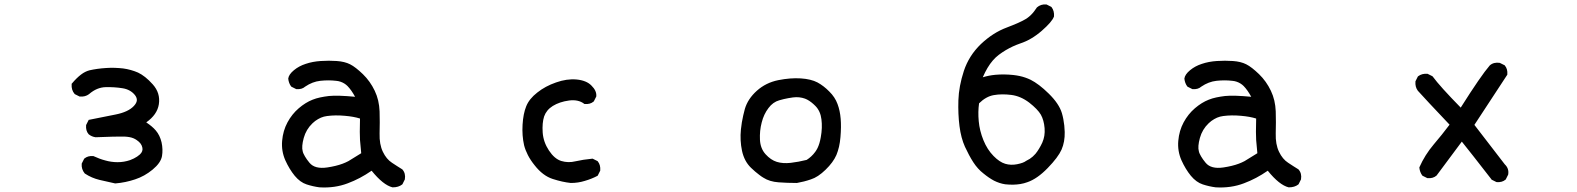

<svg xmlns="http://www.w3.org/2000/svg" viewBox="-20 -805 7040 857"><path d="M493.7 13.7Q458.5 5.9 424.3 -2Q389.2 -10.3 358.9 -30.3L358.4 -30.8L357.9 -31.2Q342.8 -49.8 344.7 -73.7V-74.7L345.2 -75.7L355 -95.2L355.5 -96.7L356.4 -97.2Q372.1 -110.4 396 -108.4H397L397.9 -107.9Q410.6 -102.1 423.6 -97.2Q436.5 -92.3 449.7 -88.9Q476.6 -81.1 504.9 -81.1Q533.2 -81.1 560.5 -90.3Q569.8 -93.8 577.6 -97.7Q585.4 -101.6 592 -106Q598.6 -110.4 604.5 -115.7Q619.6 -129.9 615.2 -147Q613.3 -156.2 607.2 -164.3Q601.1 -172.4 590.3 -179.7Q583.5 -184.6 575.2 -188Q566.9 -191.4 557.1 -193.1Q547.4 -194.8 536.1 -195.3Q501 -196.3 407.2 -192.4H406.7Q389.2 -194.8 376 -205.6L375.5 -206.1Q368.7 -213.9 366 -223.9Q363.3 -233.9 364.3 -245.6V-246.6L364.7 -247.6L374.5 -267.1L376 -270L378.9 -270.5L496.1 -293.9Q552.7 -305.2 577.6 -332Q589.8 -345.2 590.8 -356.7Q591.8 -368.2 582.5 -380.4Q572.3 -393.1 558.6 -400.6Q544.9 -408.2 527.3 -411.1Q490.7 -417 451.2 -416Q432.1 -415.5 413.8 -408Q395.5 -400.4 377.9 -385.3H377.4V-384.8Q360.4 -372.1 336.4 -374H335.4L334.5 -374.5L314.9 -384.3L314 -384.8L313 -385.7Q297.9 -403.3 299.8 -429.2V-431.2L301.3 -432.6Q311.5 -444.8 321.5 -454.6Q331.5 -464.4 341.3 -471.9Q351.1 -479.5 360.6 -484.1Q370.1 -488.8 379.4 -491.2Q414.1 -499 454.1 -501.5Q474.1 -502.9 492.9 -502.2Q511.7 -501.5 529.8 -499.5Q547.4 -497.1 564 -492.4Q580.6 -487.8 596.2 -481Q611.8 -473.6 628.2 -460.7Q644.5 -447.8 661.6 -428.7Q696.8 -389.6 689 -339.4Q681.6 -293 632.8 -258.8Q646 -250 656.7 -241Q667.5 -231.9 675.3 -222.7Q693.8 -201.2 701.2 -169.4Q708 -137.7 703.1 -108.4Q697.8 -78.1 661.1 -47.9Q625 -18.1 583 -4.4Q541 9.8 495.6 13.7H494.6Z M1406.2 31.2Q1376.5 27.3 1348.6 18.1Q1319.8 8.8 1295.4 -20.5Q1271.5 -49.8 1253.4 -89.8Q1235.4 -130.9 1239.3 -176.3Q1243.2 -221.7 1263.2 -258.8Q1283.2 -295.9 1313.5 -321.8Q1343.8 -347.7 1375 -359.9Q1390.6 -366.2 1408.9 -370.1Q1427.2 -374 1448.2 -376.5Q1487.3 -380.4 1564.9 -373Q1548.8 -402.8 1531.2 -420.9Q1524.9 -427.2 1517.1 -432.1Q1509.3 -437 1500 -440.2Q1490.7 -443.4 1480 -444.3Q1471.2 -445.3 1462.6 -445.8Q1454.1 -446.3 1445.6 -446.3Q1437 -446.3 1428 -445.8Q1418.9 -445.3 1409.7 -444.3Q1374.5 -440.4 1342.3 -418.5Q1334.5 -411.6 1324.7 -408.9Q1314.9 -406.2 1303.2 -407.2H1302.2L1301.3 -407.7L1281.7 -417.5L1280.3 -418.5L1279.3 -419.4Q1273.9 -426.8 1270.8 -435.3Q1267.6 -443.8 1266.6 -453.6V-454.1V-454.6Q1269 -472.7 1292 -491.7Q1314.5 -510.3 1344.7 -520Q1375 -530.3 1411.6 -532.7Q1448.2 -535.2 1482.9 -532.7Q1518.1 -530.3 1542.5 -518.1Q1555.2 -511.7 1569.3 -500.7Q1583.5 -489.7 1599.9 -473.9Q1616.2 -458 1629.4 -439.5Q1642.6 -420.9 1652.6 -399.9Q1662.6 -378.9 1668 -356Q1673.3 -333 1674.3 -308.1Q1675.8 -259.8 1674.3 -209.5Q1672.9 -160.6 1689 -127.4Q1704.6 -94.7 1729.5 -78.6Q1742.2 -70.3 1753.4 -63Q1764.6 -55.7 1774.4 -49.8L1775.4 -49.3L1775.9 -48.8Q1791.5 -31.2 1787.1 -4.9V-3.9L1786.6 -3.4L1776.9 16.1L1775.9 17.6L1774.9 18.6Q1766.6 24.9 1756.1 28.1Q1745.6 31.2 1733.4 31.2H1732.9H1731.9Q1690.4 21 1638.7 -43Q1587.4 -7.3 1532.2 13.2Q1474.6 35.2 1406.7 31.2ZM1535.2 -85.9 1592.3 -121.1Q1588.9 -156.2 1586.9 -180.2Q1585 -205.1 1586.9 -275.9Q1559.1 -284.7 1519.5 -288.1Q1476.6 -292 1439.9 -287.1Q1432.6 -286.1 1425.8 -284.4Q1418.9 -282.7 1412.4 -279.8Q1405.8 -276.9 1399.4 -273.2Q1393.1 -269.5 1387 -265.1Q1380.9 -260.7 1375 -254.9Q1346.2 -227.5 1335.7 -189Q1325.2 -150.4 1331.1 -129.9Q1332 -125 1334.7 -119.1Q1337.4 -113.3 1341.1 -106.9Q1344.7 -100.6 1349.9 -93.3Q1355 -85.9 1361.3 -78.6Q1385.3 -49.3 1440.9 -57.6Q1460.4 -60.5 1477.5 -64.7Q1494.6 -68.8 1509 -74.2Q1523.4 -79.6 1535.2 -85.9Z M2527.8 11.7Q2490.2 7.8 2446.8 -6.3Q2402.8 -20.5 2366.2 -67.4Q2347.7 -90.3 2336.2 -112.8Q2324.7 -135.3 2319.3 -156.7Q2309.6 -199.7 2312.5 -248.5Q2315.4 -297.4 2328.6 -330.1Q2341.8 -363.8 2378.4 -392.1Q2396 -406.2 2417 -417.5Q2438 -428.7 2461.9 -437Q2509.8 -454.1 2553.2 -450.2Q2575.2 -448.2 2592 -441.4Q2608.9 -434.6 2620.1 -422.9Q2643.6 -399.9 2641.6 -375.5V-374.5L2641.1 -373.5L2631.3 -354L2630.9 -352.5L2629.9 -352.1Q2622.1 -345.2 2612.1 -342.5Q2602.1 -339.8 2590.3 -340.8H2588.4L2587.4 -341.8Q2561 -361.8 2520 -356.4Q2498.5 -353.5 2480.5 -347.4Q2462.4 -341.3 2447.3 -332Q2432.6 -322.8 2423.1 -311Q2413.6 -299.3 2408.7 -285.2Q2399.4 -256.3 2402.3 -213.4Q2405.3 -170.9 2430.2 -133.3Q2455.1 -95.7 2485.4 -86.4Q2516.6 -77.1 2548.3 -85Q2565.4 -88.9 2584 -91.8Q2602.5 -94.7 2623.5 -96.7H2625L2626.5 -96.2L2646 -86.4L2647.5 -85.9L2647.9 -85Q2661.1 -69.3 2659.2 -44.4V-43.5L2658.7 -42.5L2648.9 -22.9L2647.9 -21L2646.5 -20Q2620.6 -6.3 2590.3 2.4Q2560.5 11.7 2528.3 11.7Z M3536.1 11.7Q3494.1 11.7 3455.1 8.8Q3415 5.9 3387.7 -11.7Q3378.4 -17.1 3369.4 -24.2Q3360.4 -31.2 3350.8 -39.1Q3341.3 -46.9 3332 -56.2Q3302.2 -85 3292 -131.8Q3282.2 -178.2 3287.1 -227.1Q3288.6 -243.2 3291.3 -258.8Q3293.9 -274.4 3297.4 -289.6Q3300.8 -304.7 3304.7 -318.8Q3317.9 -363.8 3358.2 -399.9Q3398.4 -436 3454.1 -447.3Q3508.3 -458 3554.2 -455.1Q3600.1 -452.1 3628.9 -437Q3656.7 -421.9 3681.6 -396.5Q3707 -371.6 3718.3 -340.8Q3729.5 -311 3732.4 -274.9Q3735.4 -239.3 3731.4 -192.9Q3729.5 -169.4 3724.9 -149.7Q3720.2 -129.9 3713.4 -113.3Q3699.2 -80.6 3665 -47.4Q3630.9 -14.2 3599.6 -4.4Q3584 1 3568.6 4.9Q3553.2 8.8 3537.1 11.7H3536.6ZM3580.6 -91.3Q3591.3 -98.1 3600.8 -106.9Q3610.4 -115.7 3618.7 -127Q3624.5 -134.8 3629.2 -144.3Q3633.8 -153.8 3637.5 -166Q3641.1 -178.2 3643.6 -192.4Q3651.4 -235.4 3646.5 -272.5Q3642.1 -309.1 3619.6 -332Q3615.2 -336.4 3610.6 -340.6Q3606 -344.7 3601.3 -348.4Q3596.7 -352.1 3592 -355Q3587.4 -357.9 3582.8 -360.4Q3578.1 -362.8 3573.2 -364.7Q3561 -369.1 3547.6 -370.6Q3534.2 -372.1 3519 -370.1Q3508.8 -368.7 3498.8 -366.9Q3488.8 -365.2 3478.8 -362.8Q3468.8 -360.4 3458.5 -357.4Q3430.2 -349.6 3410.2 -322.8Q3389.2 -295.4 3379.9 -258.3Q3370.1 -221.2 3372.1 -181.2Q3374 -142.1 3397 -116.7Q3420.4 -90.8 3447.3 -82.5Q3474.1 -74.2 3509.3 -78.1Q3526.4 -80.1 3544.7 -83.5Q3563 -86.9 3580.6 -91.3Z M4466.8 17.6Q4453.6 15.6 4441.2 11.5Q4428.7 7.3 4417 1.5Q4394 -10.7 4369.6 -30.8Q4356.9 -40.5 4345.5 -53.2Q4334 -65.9 4324.2 -81.1Q4314.5 -96.2 4305.2 -113.5Q4295.9 -130.9 4287.1 -149.9Q4269.5 -189 4262.7 -242.2Q4255.9 -295.4 4257.8 -357.4Q4258.8 -388.7 4264.9 -421.4Q4271 -454.1 4282.2 -488.3Q4293.5 -522.5 4312.5 -552.5Q4331.5 -582.5 4358.4 -608.4Q4412.1 -659.2 4473.6 -682.1Q4503.4 -693.4 4525.1 -703.1Q4546.9 -712.9 4560.5 -721.2Q4563.5 -723.1 4566.7 -725.6Q4569.8 -728 4573 -730.5Q4576.2 -732.9 4579.1 -735.8Q4582 -738.8 4585 -741.7Q4587.9 -744.6 4590.8 -748Q4593.8 -751.5 4596.4 -755.1Q4599.1 -758.8 4601.8 -762.7Q4604.5 -766.6 4607.4 -770.5L4607.9 -771.5L4608.4 -772Q4626 -787.1 4649.9 -785.2H4650.9L4651.9 -784.7L4671.4 -774.9L4672.9 -773.9L4673.8 -772.9Q4686.5 -755.9 4684.6 -731.9V-731L4684.1 -730.5Q4675.8 -707.5 4629.9 -667.5Q4584 -627.4 4533.2 -610.8Q4516.6 -605 4500.7 -597.7Q4484.9 -590.3 4469.2 -581.1Q4453.6 -571.8 4438 -560.1Q4424.3 -549.8 4411.6 -535.2Q4398.9 -520.5 4387.7 -501.7Q4376.5 -482.9 4366.7 -460Q4392.6 -468.3 4423.3 -471.2Q4461.9 -474.6 4503.4 -470.2Q4510.7 -469.2 4517.3 -468.3Q4523.9 -467.3 4530.8 -465.8Q4537.6 -464.4 4543.9 -462.6Q4550.3 -460.9 4556.4 -458.7Q4562.5 -456.5 4568.6 -454.1Q4574.7 -451.7 4580.6 -448.7Q4598.1 -439.9 4618.4 -424.6Q4638.7 -409.2 4661.1 -387.2Q4684.1 -364.7 4698.7 -343Q4713.4 -321.3 4719.7 -300.3Q4723.6 -287.1 4726.3 -272.9Q4729 -258.8 4730.5 -244.6Q4731.9 -230.5 4732.4 -215.8Q4733.4 -171.9 4718.3 -137.2Q4703.1 -103 4656.7 -55.2Q4609.9 -6.8 4565.4 8.3Q4550.8 13.7 4534.7 16.4Q4518.6 19 4501.7 19.3Q4484.9 19.5 4466.8 17.6ZM4561 -87.4Q4569.3 -91.3 4576.4 -95.9Q4583.5 -100.6 4589.8 -106.2Q4596.2 -111.8 4602.1 -118.7Q4610.4 -128.9 4617.9 -141.4Q4625.5 -153.8 4632.3 -168.5Q4638.7 -183.1 4641.4 -199Q4644 -214.8 4642.6 -232.9Q4639.6 -268.6 4626 -293Q4611.8 -317.4 4573.7 -347.2Q4535.6 -376 4494.1 -381.3Q4451.2 -386.7 4415.5 -380.4Q4381.3 -374.5 4350.1 -343.8Q4344.7 -306.2 4348.6 -264.2Q4352.5 -221.2 4369.6 -179.2Q4386.7 -137.2 4414.6 -108.9Q4441.4 -81.5 4466.6 -74Q4491.7 -66.4 4520 -72Q4548.3 -77.6 4560.1 -86.9H4560.5Z M5406.2 31.2Q5376.5 27.3 5348.6 18.1Q5319.8 8.8 5295.4 -20.5Q5271.5 -49.8 5253.4 -89.8Q5235.4 -130.9 5239.3 -176.3Q5243.2 -221.7 5263.2 -258.8Q5283.2 -295.9 5313.5 -321.8Q5343.8 -347.7 5375 -359.9Q5390.6 -366.2 5408.9 -370.1Q5427.2 -374 5448.2 -376.5Q5487.3 -380.4 5564.9 -373Q5548.8 -402.8 5531.2 -420.9Q5524.9 -427.2 5517.1 -432.1Q5509.3 -437 5500 -440.2Q5490.7 -443.4 5480 -444.3Q5471.2 -445.3 5462.6 -445.8Q5454.1 -446.3 5445.6 -446.3Q5437 -446.3 5428 -445.8Q5418.9 -445.3 5409.7 -444.3Q5374.5 -440.4 5342.3 -418.5Q5334.5 -411.6 5324.7 -408.9Q5314.9 -406.2 5303.2 -407.2H5302.2L5301.3 -407.7L5281.7 -417.5L5280.3 -418.5L5279.3 -419.4Q5273.9 -426.8 5270.8 -435.3Q5267.6 -443.8 5266.6 -453.6V-454.1V-454.6Q5269 -472.7 5292 -491.7Q5314.5 -510.3 5344.7 -520Q5375 -530.3 5411.6 -532.7Q5448.2 -535.2 5482.9 -532.7Q5518.1 -530.3 5542.5 -518.1Q5555.2 -511.7 5569.3 -500.7Q5583.5 -489.7 5599.9 -473.9Q5616.2 -458 5629.4 -439.5Q5642.6 -420.9 5652.6 -399.9Q5662.6 -378.9 5668 -356Q5673.3 -333 5674.3 -308.1Q5675.8 -259.8 5674.3 -209.5Q5672.9 -160.6 5689 -127.4Q5704.6 -94.7 5729.5 -78.6Q5742.2 -70.3 5753.4 -63Q5764.6 -55.7 5774.4 -49.8L5775.4 -49.3L5775.9 -48.8Q5791.5 -31.2 5787.1 -4.9V-3.9L5786.6 -3.4L5776.9 16.1L5775.9 17.6L5774.9 18.6Q5766.6 24.9 5756.1 28.1Q5745.6 31.2 5733.4 31.2H5732.9H5731.9Q5690.4 21 5638.7 -43Q5587.4 -7.3 5532.2 13.2Q5474.6 35.2 5406.7 31.2ZM5535.2 -85.9 5592.3 -121.1Q5588.9 -156.2 5586.9 -180.2Q5585 -205.1 5586.9 -275.9Q5559.1 -284.7 5519.5 -288.1Q5476.6 -292 5439.9 -287.1Q5432.6 -286.1 5425.8 -284.4Q5418.9 -282.7 5412.4 -279.8Q5405.8 -276.9 5399.4 -273.2Q5393.1 -269.5 5387 -265.1Q5380.9 -260.7 5375 -254.9Q5346.2 -227.5 5335.7 -189Q5325.2 -150.4 5331.1 -129.9Q5332 -125 5334.7 -119.1Q5337.4 -113.3 5341.1 -106.9Q5344.7 -100.6 5349.9 -93.3Q5355 -85.9 5361.3 -78.6Q5385.3 -49.3 5440.9 -57.6Q5460.4 -60.5 5477.5 -64.7Q5494.6 -68.8 5509 -74.2Q5523.4 -79.6 5535.2 -85.9Z M6658.7 7.3 6639.2 -2.4 6637.7 -2.9 6637.2 -4.4Q6540.5 -128.9 6504.9 -172.9L6392.6 -22L6392.1 -21.5L6391.6 -21Q6376 -7.8 6352.1 -9.8H6351.1L6350.1 -10.3L6330.6 -20L6329.1 -21L6328.1 -22Q6317.4 -37.1 6315.4 -56.2V-57.6L6315.9 -59.1Q6339.8 -113.3 6379.4 -160.2Q6416.5 -203.6 6450.2 -248.5Q6341.8 -362.8 6309.1 -399.4L6308.6 -399.9Q6295.9 -417 6297.9 -440.9V-441.9L6298.3 -442.9L6308.1 -462.4L6309.1 -463.9L6310.1 -464.8Q6327.1 -477.5 6351.1 -475.6H6352.1L6353 -475.1L6372.6 -465.3L6374 -464.4L6375 -463.4Q6406.7 -419.9 6500 -324.7Q6590.8 -468.3 6629.4 -512.7L6629.9 -513.2Q6638.7 -521 6649.9 -523.7Q6661.1 -526.4 6673.8 -524.4H6674.8L6675.3 -523.9L6694.8 -514.2L6696.3 -513.7L6696.8 -512.7Q6710 -497.1 6708 -473.1V-471.7L6707 -470.2L6561 -247.6L6696.8 -71.3Q6716.3 -52.7 6711.9 -26.4V-25.4L6711.4 -24.9L6701.7 -5.4L6701.2 -3.9L6700.2 -3.4Q6692.4 3.4 6682.4 6.1Q6672.4 8.8 6660.6 7.8H6659.7Z"/></svg>

Font: NaikaiFont
Style: SemiBold
Weight: 600
Version: Version 1.89